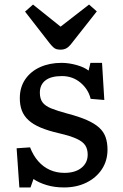

<svg xmlns="http://www.w3.org/2000/svg" viewBox="-20 -809 540 843"><path d="M65 14 53 -158 112 -162Q126 -126 148 -101Q170 -76 199 -63Q228 -50 263 -50Q310 -50 337.5 -72Q365 -94 365 -130Q365 -154 354.5 -170.5Q344 -187 317 -199.5Q290 -212 239 -224Q191 -235 158 -249Q125 -263 105 -281.5Q85 -300 76 -323.5Q67 -347 67 -378Q67 -426 91 -461Q115 -496 156.5 -514.5Q198 -533 250 -533Q282 -533 316 -523.5Q350 -514 369 -499L377 -533H428L438 -370L378 -375Q368 -417 333.5 -446Q299 -475 252 -475Q204 -475 179.5 -456Q155 -437 155 -402Q155 -376 166.5 -360Q178 -344 205 -333Q232 -322 277 -310Q327 -297 361 -282Q395 -267 415 -249Q435 -231 443.5 -207Q452 -183 452 -152Q452 -103 427 -65.5Q402 -28 359 -7Q316 14 261 14Q219 14 184.5 3.5Q150 -7 127 -23L114 14ZM246 -591Q236 -591 228.5 -593Q221 -595 214 -601.5Q207 -608 198 -619L90 -758L125 -789L246 -692L371 -789L405 -759L290 -613Q281 -602 270.5 -596.5Q260 -591 246 -591Z"/></svg>

Font: Literata Variable Black
Style: Regular
Weight: 900
Designer: Latin by Veronika Burian and Jose Scaglione. Greek by Irene Vlachou. Cyrillic by Vera Evstafieva.
Foundry: TypeTogether
Version: Version 3.021